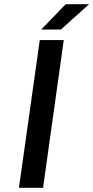

<svg xmlns="http://www.w3.org/2000/svg" viewBox="-20 -890 442 910"><path d="M69.8 0 168.5 -700.2H282.2L184.1 0ZM175.3 -750 291.5 -870.1H402.3L268.6 -750Z"/></svg>

Font: Fivo Sans Med
Style: Regular
Weight: 450
Designer: Alexander Slobzheninov
Foundry: Alexander Slobzheninov
Version: 1.0